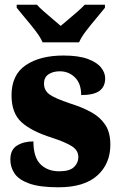

<svg xmlns="http://www.w3.org/2000/svg" viewBox="-20 -786 512 816"><path d="M228 10Q149 10 104.5 -6Q60 -22 42 -48.5Q24 -75 24 -108Q24 -150 52.5 -167.5Q81 -185 122 -185Q122 -117 152.5 -87.5Q183 -58 231 -58Q276 -58 294.5 -76Q313 -94 313 -118Q313 -147 285.5 -164.5Q258 -182 200 -201Q114 -228 71.5 -266.5Q29 -305 29 -381Q29 -468 89.5 -509Q150 -550 250 -550Q314 -550 353 -535.5Q392 -521 409.5 -499Q427 -477 427 -453Q427 -418 403 -400Q379 -382 325 -382Q325 -431 298.5 -457Q272 -483 234 -483Q205 -483 186 -470Q167 -457 167 -431Q167 -402 190 -385Q213 -368 279 -346Q330 -330 368 -309Q406 -288 427.5 -255.5Q449 -223 449 -171Q449 -90 393.5 -40Q338 10 228 10ZM161 -606Q151 -629 130.5 -655.5Q110 -682 88 -708Q66 -734 51 -753V-766H137Q146 -755 165 -738.5Q184 -722 204 -705Q224 -688 238 -676Q252 -688 272.5 -705Q293 -722 311.5 -738.5Q330 -755 340 -766H426V-753Q411 -734 389 -708Q367 -682 346.5 -655.5Q326 -629 316 -606Z"/></svg>

Font: Noto Serif Hebrew SemiCondensed Black
Style: Regular
Weight: 900
Width: 4
Designer: Monotype Design Team
Foundry: Monotype Imaging Inc.
Version: Version 2.004; ttfautohint (v1.8.4.7-5d5b)